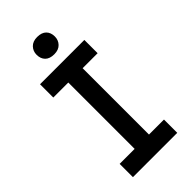

<svg xmlns="http://www.w3.org/2000/svg" viewBox="-273 -956 1023 1023"><g transform="rotate(-45 239.0 -444.5)"><path d="M185 0V-700H293V0ZM72 -600V-700H406V-600ZM72 0V-100H406V0ZM170 -824Q170 -851 188 -870Q206 -889 239 -889Q273 -889 290.5 -871.5Q308 -854 308 -824Q308 -797 290 -778Q272 -759 239 -759Q205 -759 187.5 -776.5Q170 -794 170 -824Z"/></g></svg>

Font: Lexend
Style: Regular
Weight: 400
Designer: Thomas Jockin
Foundry: Lexend
Version: Version 1.000